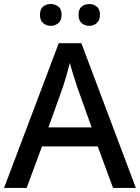

<svg xmlns="http://www.w3.org/2000/svg" viewBox="-20 -1024 694 951"><path d="M540 -93 464 -299H188L112 -93H0L271 -810H383L653 -93ZM362 -594Q359 -605 351.5 -627Q344 -649 337 -673Q330 -697 326 -712Q318 -681 308 -646Q298 -611 292 -594L220 -393H434ZM178 -950Q178 -979 193.5 -991.5Q209 -1004 231 -1004Q253 -1004 269 -991.5Q285 -979 285 -950Q285 -923 269 -909.5Q253 -896 231 -896Q209 -896 193.5 -909.5Q178 -923 178 -950ZM369 -950Q369 -979 384.5 -991.5Q400 -1004 422 -1004Q443 -1004 459 -991.5Q475 -979 475 -950Q475 -923 459 -909.5Q443 -896 422 -896Q400 -896 384.5 -909.5Q369 -923 369 -950Z"/></svg>

Font: Noto Sans Telugu UI Medium
Style: Regular
Weight: 500
Designer: Jelle Bosma - Monotype Design Team
Foundry: Monotype Imaging Inc.
Version: Version 2.005; ttfautohint (v1.8.4.7-5d5b)